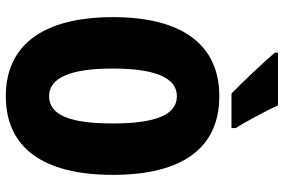

<svg xmlns="http://www.w3.org/2000/svg" viewBox="-178 -789 977 661"><g transform="rotate(90 310.5 -458.5)"><path d="M343 -927H161V-917C187 -885 270 -797 302 -767H421V-781C403 -809 360 -888 343 -927ZM582 -358C582 -599 489 -725 311 -725C134 -725 39 -597 39 -359C39 -119 135 10 311 10C488 10 582 -118 582 -358ZM216 -358C216 -505 248 -579 311 -579C374 -579 405 -509 405 -358C405 -208 375 -139 311 -139C248 -139 216 -212 216 -358Z"/></g></svg>

Font: Noto Sans Devanagari ExtraCondensed Black
Style: Regular
Weight: 900
Width: 2
Designer: Jelle Bosma - Monotype Design Team
Foundry: Monotype Imaging Inc.
Version: Version 2.004